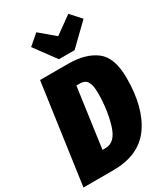

<svg xmlns="http://www.w3.org/2000/svg" viewBox="-239 -1061 1019 1164"><g transform="rotate(-30 270.0 -479.0)"><path d="M549 -445Q549 -237 464 -118.5Q379 0 198 0H-10L88 -696H285Q406 -696 477.5 -642Q549 -588 549 -445ZM262 -557 204 -140H227Q294 -140 323.5 -237.5Q353 -335 353 -452Q353 -508 337.5 -532.5Q322 -557 289 -557ZM437 -958 502 -886 360 -748H250L141 -896L213 -958L316 -871Z"/></g></svg>

Font: Fira Sans Extra Condensed Black
Style: Italic
Weight: 900
Width: 3
Italic angle: -8°
Designer: Carrois Corporate & Edenspiekermann AG
Foundry: Carrois Corporate GbR & Edenspiekermann AG
Version: Version 4.203